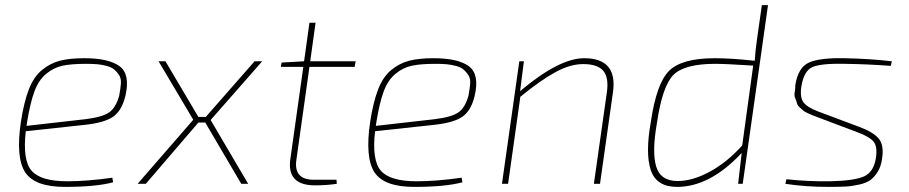

<svg xmlns="http://www.w3.org/2000/svg" viewBox="-20 -720 3561 752"><path d="M420 -24 423 -6Q356 12 234 12Q116 12 78.5 -45.5Q41 -103 62 -244Q74 -321 93 -370Q112 -419 144 -445.5Q176 -472 214 -482Q252 -492 310 -492Q406 -492 448.5 -460.5Q491 -429 471 -344Q457 -286 422.5 -262.5Q388 -239 312 -231L81 -206Q68 -92 104 -51Q140 -10 244 -10Q322 -10 420 -24ZM84 -227 313 -253Q380 -261 407 -279.5Q434 -298 447 -346Q452 -373 453.5 -393Q455 -413 446 -426.5Q437 -440 426.5 -448.5Q416 -457 397 -462Q378 -467 360 -468.5Q342 -470 317 -470Q259 -470 224.5 -462.5Q190 -455 160.5 -430.5Q131 -406 114.5 -361Q98 -316 86 -241Z M805 -250 952 0H925L784 -240H757L551 0H519L737 -251L601 -480H628L757 -262H786L977 -480H1007Z M1192 -458 1141 -95Q1129 -16 1209 -16H1298L1299 0Q1258 6 1214 6Q1103 6 1117 -96L1168 -458H1080L1083 -475L1171 -480L1192 -631H1216L1195 -480H1373L1369 -458Z M1788 -24 1791 -6Q1724 12 1602 12Q1484 12 1446.5 -45.5Q1409 -103 1430 -244Q1442 -321 1461 -370Q1480 -419 1512 -445.5Q1544 -472 1582 -482Q1620 -492 1678 -492Q1774 -492 1816.5 -460.5Q1859 -429 1839 -344Q1825 -286 1790.5 -262.5Q1756 -239 1680 -231L1449 -206Q1436 -92 1472 -51Q1508 -10 1612 -10Q1690 -10 1788 -24ZM1452 -227 1681 -253Q1748 -261 1775 -279.5Q1802 -298 1815 -346Q1820 -373 1821.5 -393Q1823 -413 1814 -426.5Q1805 -440 1794.5 -448.5Q1784 -457 1765 -462Q1746 -467 1728 -468.5Q1710 -470 1685 -470Q1627 -470 1592.5 -462.5Q1558 -455 1528.5 -430.5Q1499 -406 1482.5 -361Q1466 -316 1454 -241Z M2032 -480 2017 -363Q2170 -492 2268 -492Q2399 -492 2381 -360L2330 0H2306L2357 -359Q2365 -417 2342.5 -443Q2320 -469 2264 -469Q2214 -469 2156.5 -438Q2099 -407 2018 -341L1970 0H1946L2014 -480Z M2957 -480 2889 0H2871L2885 -121Q2761 12 2632 12Q2551 12 2529 -53.5Q2507 -119 2529 -242Q2551 -393 2600.5 -442.5Q2650 -492 2780 -492Q2844 -492 2936 -482Q2938 -519 2946 -574L2964 -700H2988ZM2887 -150 2930 -463Q2821 -470 2782 -470Q2660 -470 2617 -426Q2574 -382 2553 -238Q2533 -125 2550 -68Q2567 -11 2634 -11Q2692 -11 2759 -47Q2826 -83 2887 -150Z M3341 -201 3182 -261Q3169 -266 3161 -269Q3153 -272 3142 -277.5Q3131 -283 3125.5 -287.5Q3120 -292 3111.5 -300Q3103 -308 3101.5 -315.5Q3100 -323 3095 -334.5Q3090 -346 3092.5 -358Q3095 -370 3095 -387Q3106 -456 3148.5 -475Q3191 -494 3287 -492Q3387 -490 3473 -480L3469 -462Q3374 -469 3288 -470Q3196 -472 3162.5 -457.5Q3129 -443 3119 -383Q3112 -340 3126.5 -320Q3141 -300 3183 -284L3343 -224Q3398 -204 3420.5 -178.5Q3443 -153 3435 -100Q3431 -69 3418.5 -48.5Q3406 -28 3390.5 -16Q3375 -4 3347 2.5Q3319 9 3293.5 10.5Q3268 12 3226 12Q3135 12 3056 0L3060 -18Q3143 -9 3230 -10Q3327 -12 3365 -29.5Q3403 -47 3411 -104Q3417 -148 3400.5 -166.5Q3384 -185 3341 -201Z"/></svg>

Font: Ezarion Thin
Style: Italic
Weight: 250
Italic angle: -8°
Designer: Natanael Gama
Version: Version 1.001;PS 001.001;hotconv 1.0.70;makeotf.lib2.5.58329